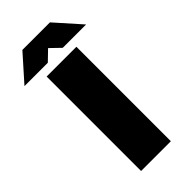

<svg xmlns="http://www.w3.org/2000/svg" viewBox="-355 -975 1035 1035"><g transform="rotate(-45 163.0 -457.0)"><path d="M49 -720H276V0H49ZM398 -768H220L163 -823L106 -768H-72L58 -914H268Z"/></g></svg>

Font: Aspekta 1000
Style: Regular
Weight: 1000
Designer: Ivo Dolenc
Version: Version 2.000